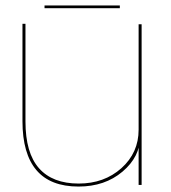

<svg xmlns="http://www.w3.org/2000/svg" viewBox="-20 -679 628 705"><path d="M489 0H500V-590H489V-125.5ZM73.5 -591.5H62.5V-234Q62.5 -114.5 113.8 -54.2Q165 6 268.5 6Q365 6 429.8 -48.8Q494.5 -103.5 494.5 -177.5L489 -203Q489 -118 425.8 -61.5Q362.5 -5 269 -5Q173 -5 123.2 -61.2Q73.5 -117.5 73.5 -233ZM143.5 -649H420V-659H143.5Z"/></svg>

Font: Anybody SemiExpanded Thin
Style: Regular
Weight: 250
Width: 6
Version: Version 1.113;gftools[0.9.25]